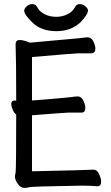

<svg xmlns="http://www.w3.org/2000/svg" viewBox="-20 -900 540 936"><path d="M98 16Q80 16 66.5 -4Q53 -24 53 -37Q53 -46 56 -59.5Q59 -73 59 -342Q49 -348 42 -365Q35 -382 35 -393Q35 -410 53 -410L59 -409Q59 -613 56 -684Q56 -705 76 -705Q95 -705 126 -692L369 -714Q399 -718 406 -718Q426 -718 435.5 -697.5Q445 -677 445 -663Q445 -640 425 -640H361Q346 -640 136 -622V-410Q300 -423 321 -426Q350 -430 358 -430Q377 -430 386.5 -409.5Q396 -389 396 -374Q396 -351 377 -351H313Q299 -351 136 -338V-65Q418 -71 436 -73Q453 -73 463 -51.5Q473 -30 473 -15Q473 8 454 8Q422 5 377 5Q133 9 123.5 12.5Q114 16 98 16ZM255 -748Q183 -748 140.5 -788Q98 -828 98 -848Q98 -858 110 -869Q122 -880 137 -880Q154 -880 161 -866Q172 -844 197 -831Q222 -818 254 -818Q285 -818 310 -831Q335 -844 346 -866Q353 -880 369 -880Q384 -880 396.5 -869Q409 -858 409 -849Q409 -830 374 -793Q328 -748 255 -748Z"/></svg>

Font: LXGW WenKai Mono Medium
Style: Regular
Weight: 500
Monospace: yes
Designer: LXGW / Fontworks Inc.
Foundry: LXGW / Fontworks Inc.
Version: Version 1.520; June 14, 2025